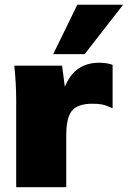

<svg xmlns="http://www.w3.org/2000/svg" viewBox="-20 -785 536 805"><path d="M203.1 -558.1 304.2 -765.1H496.1L335 -558.1ZM47.9 0V-365.2Q47.9 -433.1 40 -509.8H240.2L252 -420.9Q292 -522 396 -522Q427.7 -522 452.1 -513.2V-331.1Q425.3 -343.3 409.4 -346.7Q393.6 -350.1 367.2 -350.1Q305.7 -350.1 281.7 -320.8Q257.8 -291.5 257.8 -216.8V0Z"/></svg>

Font: Mulish ExtraBlack
Style: Regular
Weight: 1000
Designer: Vernon Adams
Foundry: Vernon Adams
Version: Version 3.603; ttfautohint (v1.8.3)